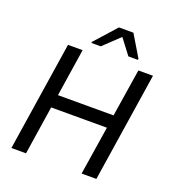

<svg xmlns="http://www.w3.org/2000/svg" viewBox="-155 -1012 1042 1136"><g transform="rotate(20 365.5 -444.0)"><path d="M45 0ZM487 0 535 -306H184L137 0H45L151 -688H243L197 -388H547L594 -688H686L580 0ZM277 -746ZM277 -746 278 -753 399 -888H490L571 -753L570 -746H510L437 -842L336 -746Z"/></g></svg>

Font: Azeri Sans
Style: Italic
Weight: 400
Designer: Hector Gatti & Omnibus-Type (original fonts) / Cristiano Sobral (main changes and remastering)
Foundry: Omnibus-Type
Version: Version 0.07;August 21, 2020;FontCreator 13.0.0.2681 64-bit;